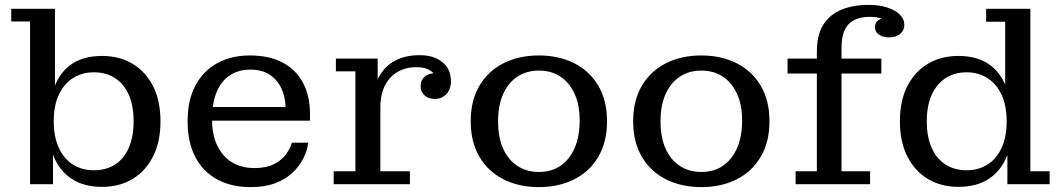

<svg xmlns="http://www.w3.org/2000/svg" viewBox="-20 -754 4349 786"><path d="M397 11Q324 11 274 -21.5Q224 -54 199.5 -114.5Q175 -175 175 -256L181 -259Q181 -341 204 -401Q227 -461 275.5 -493Q324 -525 398 -525Q468 -525 521.5 -493.5Q575 -462 606 -402.5Q637 -343 637 -257Q637 -173 606 -112.5Q575 -52 521.5 -20.5Q468 11 397 11ZM364 -57Q414 -57 450.5 -80Q487 -103 507 -148.5Q527 -194 527 -257Q527 -322 507 -366.5Q487 -411 450.5 -434.5Q414 -458 364 -458Q316 -458 279 -434.5Q242 -411 221 -366.5Q200 -322 200 -257Q200 -194 221 -148.5Q242 -103 279 -80Q316 -57 364 -57ZM103 0V-666H26V-718H205V-360L186 -258L197 -130V0Z M1006 12Q928 12 870 -19Q812 -50 780 -110.5Q748 -171 748 -258Q748 -344 780 -404Q812 -464 869.5 -495.5Q927 -527 1003 -527L1006 -469Q957 -469 921.5 -446Q886 -423 867 -377.5Q848 -332 848 -264Q848 -173 894.5 -119.5Q941 -66 1021 -66Q1070 -66 1101.5 -82Q1133 -98 1150.5 -122Q1168 -146 1175 -170H1242Q1238 -138 1222 -106Q1206 -74 1177.5 -47Q1149 -20 1106.5 -4Q1064 12 1006 12ZM796 -260V-316H1149L1249 -288V-260ZM1149 -316Q1148 -358 1131.5 -393Q1115 -428 1083.5 -448.5Q1052 -469 1006 -469L1003 -527Q1083 -527 1138.5 -497Q1194 -467 1221.5 -413Q1249 -359 1249 -288Z M1346 0V-53H1435V-462H1355V-514H1526V-342L1537 -344V-53H1658V0ZM1503 -312Q1504 -388 1529 -435.5Q1554 -483 1597 -505.5Q1640 -528 1695 -528Q1754 -529 1790 -500.5Q1826 -472 1826 -421Q1826 -389 1807.5 -369Q1789 -349 1760 -349Q1733 -349 1717.5 -364Q1702 -379 1702 -401Q1702 -428 1721.5 -442.5Q1741 -457 1778 -455L1769 -419Q1767 -448 1743.5 -464Q1720 -480 1682 -479Q1642 -479 1609 -460.5Q1576 -442 1556.5 -405Q1537 -368 1537 -312Z M2186 12Q2105 12 2042 -19.5Q1979 -51 1943 -111.5Q1907 -172 1907 -258Q1907 -343 1943 -403.5Q1979 -464 2042 -495.5Q2105 -527 2186 -527Q2267 -527 2330 -495.5Q2393 -464 2429 -403.5Q2465 -343 2465 -258Q2465 -172 2429 -111.5Q2393 -51 2330 -19.5Q2267 12 2186 12ZM2186 -50Q2237 -50 2274 -75Q2311 -100 2332 -147Q2353 -194 2353 -261Q2353 -325 2332 -370.5Q2311 -416 2274 -440.5Q2237 -465 2186 -465Q2136 -465 2098.5 -440.5Q2061 -416 2040 -369.5Q2019 -323 2019 -258Q2019 -191 2040 -145Q2061 -99 2098.5 -74.5Q2136 -50 2186 -50Z M2851 12Q2770 12 2707 -19.5Q2644 -51 2608 -111.5Q2572 -172 2572 -258Q2572 -343 2608 -403.5Q2644 -464 2707 -495.5Q2770 -527 2851 -527Q2932 -527 2995 -495.5Q3058 -464 3094 -403.5Q3130 -343 3130 -258Q3130 -172 3094 -111.5Q3058 -51 2995 -19.5Q2932 12 2851 12ZM2851 -50Q2902 -50 2939 -75Q2976 -100 2997 -147Q3018 -194 3018 -261Q3018 -325 2997 -370.5Q2976 -416 2939 -440.5Q2902 -465 2851 -465Q2801 -465 2763.5 -440.5Q2726 -416 2705 -369.5Q2684 -323 2684 -258Q2684 -191 2705 -145Q2726 -99 2763.5 -74.5Q2801 -50 2851 -50Z M3237 0V-53H3324V-543L3425 -558V-53H3542V0ZM3204 -453V-514H3588V-453ZM3324 -543Q3324 -611 3350.5 -653Q3377 -695 3425 -714.5Q3473 -734 3536 -734L3541 -685Q3483 -685 3454 -655Q3425 -625 3425 -558ZM3618 -601Q3595 -601 3578.5 -612Q3562 -623 3562 -642Q3562 -665 3581.5 -674.5Q3601 -684 3626 -684L3614 -661Q3606 -672 3587.5 -678.5Q3569 -685 3541 -685L3536 -734Q3577 -734 3610 -724Q3643 -714 3662.5 -695.5Q3682 -677 3682 -652Q3682 -630 3665.5 -615.5Q3649 -601 3618 -601Z M3903 11Q3834 11 3780 -20.5Q3726 -52 3695 -112.5Q3664 -173 3664 -257Q3664 -343 3695 -402.5Q3726 -462 3779.5 -493.5Q3833 -525 3903 -525Q3977 -525 4025.5 -493Q4074 -461 4097.5 -401Q4121 -341 4121 -259L4127 -257Q4127 -175 4102 -114.5Q4077 -54 4027.5 -21.5Q3978 11 3903 11ZM3937 -57Q3985 -57 4022 -80Q4059 -103 4080 -148Q4101 -193 4101 -257Q4101 -322 4080 -366.5Q4059 -411 4022 -434.5Q3985 -458 3937 -458Q3888 -458 3851.5 -434.5Q3815 -411 3794.5 -366.5Q3774 -322 3774 -257Q3774 -193 3794.5 -148Q3815 -103 3851.5 -80Q3888 -57 3937 -57ZM4104 0V-137L4116 -258L4095 -361V-665H4017V-718H4198V-53H4277V0Z"/></svg>

Font: Montagu Slab 24pt
Style: Regular
Weight: 400
Designer: Florian Karsten
Foundry: Florian Karsten
Version: Version 1.000